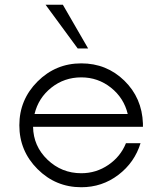

<svg xmlns="http://www.w3.org/2000/svg" viewBox="-20 -776 676 806"><path d="M350 -572.5H306.2L171.2 -756.2H243.8ZM580 -257.5V-243.8H118.8Q120 -162.5 179.4 -105.6Q238.8 -48.8 321.2 -48.8Q383.8 -48.8 435 -83.8Q486.2 -118.8 508.8 -175H570Q545 -93.8 476.9 -41.9Q408.8 10 321.2 10Q213.8 10 137.5 -66.2Q61.2 -142.5 61.2 -250Q61.2 -357.5 137.5 -433.8Q213.8 -510 321.2 -510Q427.5 -510 501.9 -437.5Q576.2 -365 580 -257.5ZM321.2 -451.2Q250 -451.2 195.6 -408.1Q141.2 -365 125 -297.5H516.2Q500 -365 445.6 -408.1Q391.2 -451.2 321.2 -451.2Z"/></svg>

Font: Now Light
Style: Regular
Weight: 300
Designer: Alfredo Marco Pradil
Foundry: Alfredo Marco Pradil
Version: Version 1.002;PS 001.002;hotconv 1.0.88;makeotf.lib2.5.64775